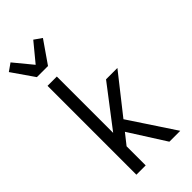

<svg xmlns="http://www.w3.org/2000/svg" viewBox="-323 -1054 1123 1123"><g transform="rotate(-45 238.5 -492.5)"><path d="M80 0V-735H157V-269L349 -520H443L256 -283L443 0H353L210 -225L157 -158V0ZM72 -815 -23 -952 24 -985 118 -871 212 -985 259 -952 164 -815Z"/></g></svg>

Font: Iosevka Custom
Style: Regular
Weight: 400
Monospace: yes
Designer: Belleve Invis
Foundry: Belleve Invis
Version: Version 32.5.0; ttfautohint (v1.8.4)